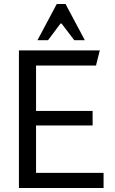

<svg xmlns="http://www.w3.org/2000/svg" viewBox="-20 -944 575 964"><path d="M75 0V-691H481L462 -615H161V-387H445V-314H161V-76H500V0ZM406 -742H353L289 -826H284L221 -742H168L265 -924H309Z"/></svg>

Font: Average Sans
Style: Regular
Weight: 400
Designer: Eduardo Rodriguez Tunni
Foundry: Eduardo Rodriguez Tunni
Version: Version 1.001